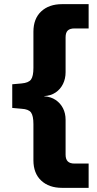

<svg xmlns="http://www.w3.org/2000/svg" viewBox="-20 -725 465 925"><path d="M279 180Q216 180 178.5 145Q141 110 141 47V-127Q141 -167 129.5 -183Q118 -199 84 -201L39 -205V-319L84 -323Q118 -326 129.5 -342Q141 -358 141 -398V-572Q141 -635 178.5 -670Q216 -705 279 -705H407V-588H339Q317 -588 306.5 -578Q296 -568 296 -545V-377Q296 -346 283.5 -320.5Q271 -295 248 -279.5Q225 -264 193 -262V-261Q225 -259 248 -243.5Q271 -228 283.5 -203.5Q296 -179 296 -148V20Q296 42 306.5 52.5Q317 63 339 63H407V180Z"/></svg>

Font: Nunito Sans 9pt ExtraBold
Style: Regular
Weight: 800
Version: Version 3.101;gftools[0.9.27]